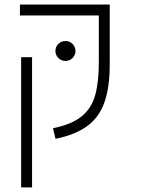

<svg xmlns="http://www.w3.org/2000/svg" viewBox="-20 -606 626 851"><path d="M418 -585.9H466.3V-318.4Q466.3 -222.2 444.1 -155.8Q421.9 -89.4 369.4 -49.3Q316.9 -9.3 226.1 9.3L214.8 -37.6Q298.3 -54.7 342.3 -90.6Q386.2 -126.5 402.1 -185.1Q418 -243.7 418 -328.1V-537.6H68.4V-585.9ZM122.1 224.6H73.7V-352.5H122.1ZM270 -335.9Q252 -335.9 238.8 -348.9Q225.6 -361.8 225.6 -379.9Q225.6 -398.4 238.8 -411.4Q252 -424.3 270 -424.3Q288.6 -424.3 301.5 -411.4Q314.5 -398.4 314.5 -379.9Q314.5 -361.8 301.5 -348.9Q288.6 -335.9 270 -335.9Z"/></svg>

Font: Cascadia Code NF ExtraLight
Style: Regular
Weight: 200
Monospace: yes
Designer: Aaron Bell
Foundry: Saja Typeworks
Version: Version 2404.023; ttfautohint (v1.8.4)